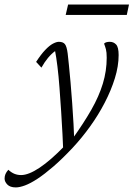

<svg xmlns="http://www.w3.org/2000/svg" viewBox="-157 -608 591 850"><path d="M-86.9 221.7Q-112.3 221.7 -124.5 209Q-136.7 196.3 -136.7 182.6Q-136.7 171.9 -132.8 162.6Q-128.9 153.3 -120.1 143.6Q-106.4 156.2 -92.8 161.6Q-79.1 167 -63.5 167Q-30.3 167 18.6 134.3Q67.4 101.6 127.9 39.1L165 4.9Q213.9 -63.5 247.6 -122.6Q281.2 -181.6 298.3 -237.8Q315.4 -293.9 315.4 -352.5Q315.4 -377 312 -389.6Q308.6 -402.3 303.7 -415Q308.6 -419.9 315.4 -421.4Q322.3 -422.9 329.1 -422.9Q345.7 -422.9 356.9 -411.1Q368.2 -399.4 368.2 -364.3Q368.2 -315.4 351.6 -261.7Q335 -208 306.6 -153.3Q278.3 -98.6 241.7 -47.9Q205.1 2.9 165 45.9Q118.2 95.7 79.1 129.4Q40 163.1 8.8 183.6Q-22.5 204.1 -46.4 212.9Q-70.3 221.7 -86.9 221.7ZM123 61.5Q122.1 32.2 119.6 -14.2Q117.2 -60.5 113.8 -113.8Q110.4 -167 106.4 -219.2Q102.5 -271.5 97.2 -314.5Q91.8 -357.4 86.9 -381.8Q53.7 -357.4 26.4 -308.6L2.9 -334Q24.4 -367.2 43 -386.7Q61.5 -406.2 77.1 -414.6Q92.8 -422.9 103.5 -422.9Q122.1 -422.9 130.4 -412.6Q138.7 -402.3 142.6 -371.1Q144.5 -355.5 147.9 -321.8Q151.4 -288.1 155.3 -243.7Q159.2 -199.2 162.6 -151.4Q166 -103.5 168.5 -59.1Q170.9 -14.6 171.9 17.6ZM144.5 -587.9H414.1L404.3 -542H133.8Z"/></svg>

Font: Crimson Pro ExtraLight
Style: Italic
Weight: 250
Italic angle: -12°
Designer: Jacques Le Bailly
Foundry: Baron von Fonthausen
Version: Version 1.003